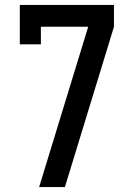

<svg xmlns="http://www.w3.org/2000/svg" viewBox="-20 -755 540 775"><path d="M138 0 336 -647H145V-576H60V-735H440V-647L242 0Z"/></svg>

Font: Zed Sans Semibold
Style: Regular
Weight: 600
Designer: Belleve Invis
Foundry: Belleve Invis
Version: Version 1.0.0; ttfautohint (v1.8.4)